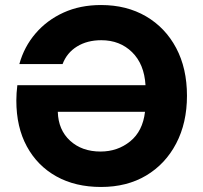

<svg xmlns="http://www.w3.org/2000/svg" viewBox="-20 -732 809 764"><path d="M382 12Q280 12 204.5 -30Q129 -72 87 -149Q45 -226 45 -332Q45 -346 46 -361.5Q47 -377 49 -393H559Q554 -477 505.5 -524.5Q457 -572 383 -572Q327 -572 286.5 -547Q246 -522 229 -477H57Q76 -546 121.5 -599Q167 -652 233 -682Q299 -712 382 -712Q484 -712 561 -667Q638 -622 681 -541Q724 -460 724 -351Q724 -243 681 -161Q638 -79 561.5 -33.5Q485 12 382 12ZM380 -129Q448 -129 498 -169.5Q548 -210 557 -287H210Q212 -215 259 -172Q306 -129 380 -129Z"/></svg>

Font: DM Sans Black
Style: Regular
Weight: 900
Designer: Colophon Foundry, Jonny Pinhorn
Foundry: Colophon Foundry
Version: Version 4.004; ttfautohint (v1.8.4.7-5d5b)